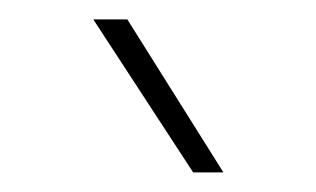

<svg xmlns="http://www.w3.org/2000/svg" viewBox="-20 -730 326 198"><path d="M210.4 -552.2H179.2L76.2 -710H111.3Z"/></svg>

Font: Estedad-FD Thin
Style: Regular
Weight: 100
Designer: Amin Abedi
Version: Version 7.3